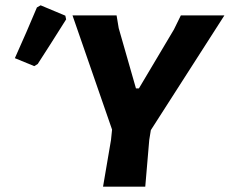

<svg xmlns="http://www.w3.org/2000/svg" viewBox="-20 -703 865 723"><path d="M119 -675 133 -683 226 -644 229 -630Q163 -525 122 -462L109 -454L36 -484Q81 -584 119 -675ZM825 -645 548 -213 542 -176 527 0H368L398 -176L402 -215L253 -645H419L427 -597L492 -370H503L635 -592L661 -645Z"/></svg>

Font: Alegreya Sans ExtraBold
Style: Italic
Weight: 800
Italic angle: -7°
Designer: Juan Pablo del Peral
Foundry: Huerta Tipografica
Version: Version 2.007